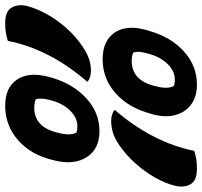

<svg xmlns="http://www.w3.org/2000/svg" viewBox="-58 -710 760 721"><g transform="rotate(90 321.5 -350.0)"><path d="M279 -710Q324 -710 353.5 -688.5Q383 -667 393.5 -629Q404 -591 390 -541L388 -535Q366 -453 311.5 -404.5Q257 -356 184 -356Q114 -356 83.5 -401.5Q53 -447 75 -523L78 -532Q101 -613 155 -661.5Q209 -710 279 -710ZM374 -401Q435 -472 473.5 -546.5Q512 -621 528 -700Q545 -705 559.5 -707.5Q574 -710 594 -710Q641 -710 654 -685Q667 -660 659 -628Q651 -593 629 -554Q607 -515 575.5 -479.5Q544 -444 506 -418Q479 -400 458 -394Q437 -388 416 -388Q390 -388 374 -401ZM162 -523Q158 -510 156.5 -496.5Q155 -483 159 -471Q168 -467 176 -466Q184 -465 189 -465Q263 -465 284 -550L285 -554Q290 -571 291 -589Q292 -607 285 -623Q277 -627 260 -627Q228 -627 201 -599Q174 -571 163 -527ZM454 -344Q521 -344 551.5 -296.5Q582 -249 564 -175L562 -167Q542 -85 487 -37.5Q432 10 359 10Q289 10 259.5 -35.5Q230 -81 251 -157L253 -164Q276 -244 330 -294Q384 -344 454 -344ZM269 -299Q146 -157 115 0Q99 5 84 7.5Q69 10 49 10Q3 10 -10.5 -15Q-24 -40 -16 -72Q-7 -107 14.5 -146Q36 -185 67.5 -220.5Q99 -256 137 -281Q164 -299 185 -305.5Q206 -312 227 -312Q253 -312 269 -299ZM337 -157Q333 -144 332 -130.5Q331 -117 334 -105Q343 -101 351.5 -100Q360 -99 365 -99Q438 -99 459 -184L460 -188Q465 -205 466 -223Q467 -241 460 -257Q452 -261 435 -261Q403 -261 376 -233Q349 -205 338 -161Z"/></g></svg>

Font: Recursive Mn Csl St
Style: Bold Italic
Weight: 700
Italic angle: -15°
Monospace: yes
Version: Version 1.079;hotconv 1.0.112;makeotfexe 2.5.65598; ttfautoh